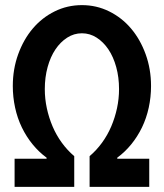

<svg xmlns="http://www.w3.org/2000/svg" viewBox="-20 -730 640 750"><path d="M300 -600Q331 -600 357.5 -583Q384 -566 403.5 -537Q423 -508 434 -468Q445 -428 445 -382Q445 -344 437 -307Q429 -270 414.5 -236Q400 -202 378.5 -172.5Q357 -143 330 -120V0H563V-110H438V-114Q468 -136 492.5 -166Q517 -196 534.5 -232Q552 -268 561 -309.5Q570 -351 570 -394Q570 -460 549 -518Q528 -576 492 -618.5Q456 -661 406.5 -685.5Q357 -710 300 -710Q243 -710 193.5 -685.5Q144 -661 108 -618.5Q72 -576 51 -518Q30 -460 30 -394Q30 -351 39 -309.5Q48 -268 65.5 -232Q83 -196 107.5 -166Q132 -136 162 -114V-110H37V0H270V-120Q243 -143 221.5 -172.5Q200 -202 185.5 -236Q171 -270 163 -307Q155 -344 155 -382Q155 -428 166 -468Q177 -508 196.5 -537Q216 -566 242.5 -583Q269 -600 300 -600Z"/></svg>

Font: CommitMonoV142 ExtLt
Style: Regular
Weight: 200
Monospace: yes
Designer: Eigil Nikolajsen
Foundry: Eigil Nikolajsen
Version: Version 1.142